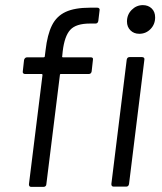

<svg xmlns="http://www.w3.org/2000/svg" viewBox="-20 -730 633 750"><path d="M225 -530 223 -510Q222 -509 223 -507.5Q224 -506 226 -506H335Q345 -506 343 -496L338 -451Q336 -441 327 -441H218Q214 -441 214 -437L161 -10Q161 -6 158 -3Q155 0 150 0H102Q93 0 93 -10L146 -437Q146 -441 142 -441H77Q73 -441 70.5 -444Q68 -447 69 -451L74 -496Q75 -500 78 -503Q81 -506 85 -506H150Q152 -506 153.5 -507Q155 -508 155 -510L158 -534Q165 -595 183 -631Q201 -667 236.5 -683.5Q272 -700 332 -700H360Q365 -700 367.5 -697Q370 -694 369 -690L364 -648Q362 -638 353 -638H331Q277 -638 254.5 -613.5Q232 -589 225 -530ZM476 -646Q476 -673 494.5 -691.5Q513 -710 538 -710Q559 -710 572.5 -697Q586 -684 586 -662Q586 -635 568 -616.5Q550 -598 524 -598Q503 -598 489.5 -611.5Q476 -625 476 -646ZM415 -11 475 -497Q477 -507 486 -507H535Q540 -507 542.5 -504Q545 -501 544 -497L484 -11Q482 -1 473 -1H424Q415 -1 415 -11Z"/></svg>

Font: Barlow
Style: Italic
Weight: 400
Italic angle: -7°
Designer: Jeremy Tribby
Foundry: Tribby Type
Version: Version 1.408